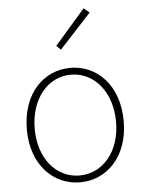

<svg xmlns="http://www.w3.org/2000/svg" viewBox="-57 -866 700 924"><g transform="rotate(-5 293.0 -403.5)"><path d="M293 13C419 13 527 -88 527 -262C527 -439 419 -540 293 -540C167 -540 59 -439 59 -262C59 -88 167 13 293 13ZM293 -20C181 -20 97 -118 97 -262C97 -407 181 -507 293 -507C405 -507 490 -407 490 -262C490 -118 405 -20 293 -20ZM256 -631 409 -797 382 -820 235 -651Z"/></g></svg>

Font: Harano Aji Gothic ExtraLight
Style: Regular
Weight: 250
Foundry: Masamichi Hosoda
Version: HaranoAjiGothic-ExtraLight version 20230610;ttx 4.39.4